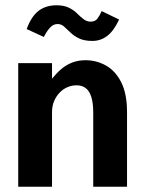

<svg xmlns="http://www.w3.org/2000/svg" viewBox="-20 -707 540 727"><path d="M49 0V-468H177V-409Q194 -430 212 -445.5Q230 -461 253 -470Q276 -479 304 -479Q345 -479 381 -459Q417 -439 439 -395.5Q461 -352 461 -282V0H333V-281Q333 -316 326 -339Q319 -362 305 -373Q291 -384 270 -384Q252 -384 235.5 -377Q219 -370 206 -356.5Q193 -343 185 -324.5Q177 -306 177 -282V0ZM365 -665 431 -633Q411 -590 386 -571Q361 -552 330 -552Q299 -552 279.5 -561.5Q260 -571 246.5 -584Q233 -597 222.5 -606.5Q212 -616 198 -616Q182 -616 169.5 -602.5Q157 -589 146 -567L81 -597Q98 -644 125.5 -665.5Q153 -687 194 -687Q222 -687 240.5 -678Q259 -669 272 -656Q285 -643 297 -634Q309 -625 323 -625Q340 -625 348.5 -636Q357 -647 365 -665Z"/></svg>

Font: Inconsolata ExtraBold
Style: Regular
Weight: 800
Designer: Raph Levien, Cyreal, Brenton Simpson
Foundry: Raph Levien, Cyreal, Google
Version: Version 3.001